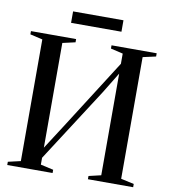

<svg xmlns="http://www.w3.org/2000/svg" viewBox="-95 -969 922 1049"><g transform="rotate(10 366.0 -444.5)"><path d="M16.5 0V-18L86 -34V-709L17 -725V-743H267.5V-725L197 -709V-128L283 -261.5L532 -652.5V-709L464 -725V-743H714.5V-725L642.5 -709V-34L715 -18V0H464V-18L532 -34V-598L460.5 -481L197 -72V-34L268 -18V0ZM504.5 -889V-825.5H225V-889Z"/></g></svg>

Font: Merriweather 144pt
Style: Regular
Weight: 400
Version: Version 2.100